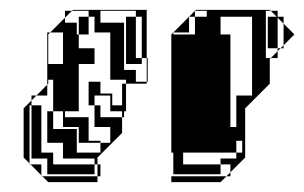

<svg xmlns="http://www.w3.org/2000/svg" viewBox="-20 -620 618 390"><path d="M108 -522H78V-490H108ZM332 -554V-550H376V-586H364V-554ZM160 -574H140V-586H160ZM256 -574H236V-586H256ZM108 -522V-554H82L112 -584V-598H126L112 -584V-574H136V-550H140V-522H172V-490H140V-394H112V-382H108V-394H88V-458H78V-450L76 -448V-426H54L76 -448V-554H82L78 -550V-522ZM460 -394H448V-362H460ZM172 -266H76V-286H172ZM352 -310V-286H428V-266H332V-310H328V-550L378 -600H528L530 -598H544V-586H556V-572L578 -550L556 -528V-522H550L556 -528V-554H544V-550H524V-574H544V-554H556V-572L544 -584V-574H524V-586H542L530 -598H520V-502H530L528 -500V-450L478 -400V-300L448 -270V-262H440L448 -270V-286H428V-298H460V-310ZM256 -526H236V-550H256ZM544 -526V-550H524V-526ZM544 -502H530L544 -516V-522H524V-526H544V-522H550L544 -516ZM268 -490H236V-502H268ZM280 -454H278V-478H280ZM460 -394V-426H492V-586H400V-598H376V-586H428V-550H448V-394ZM184 -430H172V-454H184ZM236 -426H228V-450H236V-458H204V-554H160V-550H140V-574H160V-554H172V-586H160V-598H126L128 -600H278V-502H280V-478H278V-502H268V-522H256V-502H236V-526H256V-522H268V-554H256V-550H236V-574H256V-554H268V-586H256V-598H184V-574H232V-478H256V-454H278V-450H236ZM472 -310V-334H460V-310ZM64 -334H44V-358H64ZM160 -358H140V-334H160ZM328 -250V-262H440L428 -250ZM78 -250 66 -262H64V-264L42 -286H40V-288L28 -300V-400L44 -416V-426H54L44 -416V-406H64V-394H88V-358H136V-310H184V-330H140V-334H184V-330H204V-362H160V-358H140V-362H108V-382H160V-362H172V-406H160V-454H172V-430H208V-426H236V-394H232V-382H228V-394H204V-406H228V-426H208V-406H204V-426H172V-406H184V-382H228V-350L178 -300V-286H184V-262H178V-286H172V-298H88V-286H76V-298H44V-310H88V-298H108V-330H64V-310H44V-334H64V-330H76V-362H64V-358H44V-382H64V-362H76V-394H64V-382H44V-406H40V-288L42 -286H64V-264L66 -262H178V-250Z"/></svg>

Font: Rubik Broken Fax
Style: Regular
Weight: 400
Designer: Hubert and Fischer, NaN
Foundry: Hubert and Fischer, NaN
Version: Version 2.201